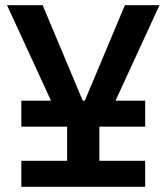

<svg xmlns="http://www.w3.org/2000/svg" viewBox="-20 -718 640 738"><path d="M62 0C62 0 538 0 538 0C538 0 538 -100 538 -100C538 -100 362 -100 362 -100C362 -100 362 -231 362 -231C362 -231 538 -231 538 -231C538 -231 538 -331 538 -331C538 -331 424 -331 424 -331C424 -331 593 -698 593 -698C593 -698 460 -698 460 -698C460 -698 306 -331 306 -331C306 -331 298 -331 298 -331C298 -331 144 -698 144 -698C144 -698 7 -698 7 -698C7 -698 176 -331 176 -331C176 -331 62 -331 62 -331C62 -331 62 -231 62 -231C62 -231 238 -231 238 -231C238 -231 238 -100 238 -100C238 -100 62 -100 62 -100C62 -100 62 0 62 0Z"/></svg>

Font: IBM Plex Mono Mod
Style: SemiBold
Weight: 500
Designer: Mike Abbink, Paul van der Laan, Pieter van Rosmalen
Foundry: Bold Monday
Version: ""